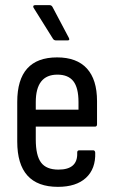

<svg xmlns="http://www.w3.org/2000/svg" viewBox="-20 -718 442 746"><path d="M205 8Q47 8 47 -168V-322Q47 -495 202 -495Q278 -495 317.5 -452Q357 -409 357 -325V-235Q357 -226 349 -226H119V-176Q119 -114 139.5 -86.5Q160 -59 207 -59Q282 -59 280 -123Q279 -134 288 -134H342Q349 -134 350 -125Q352 -62 314 -27Q276 8 205 8ZM119 -292H285V-321Q285 -377 265 -402.5Q245 -428 203 -428Q119 -428 119 -321ZM198 -561Q190 -561 186 -567L111 -687Q108 -691 109.5 -694.5Q111 -698 116 -698H173Q180 -698 184 -691L248 -570Q252 -561 243 -561Z"/></svg>

Font: Sofia Sans Cond
Style: Regular
Weight: 400
Width: 3
Designer: Botio Nikoltchev, Ani Petrova
Foundry: lettersoup
Version: Version 4.100; ttfautohint (v1.8.3)